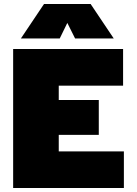

<svg xmlns="http://www.w3.org/2000/svg" viewBox="-20 -944 690 964"><path d="M46 -698H598V-514H275V-442H476V-267H275V-184H602V0H46ZM201 -924H435L551 -751H357L318 -829L280 -751H85Z"/></svg>

Font: Azeret Mono Black
Style: Regular
Weight: 900
Designer: Martin Vácha
Foundry: Displaay
Version: Version 1.000; Glyphs 3.0.3, build 3074